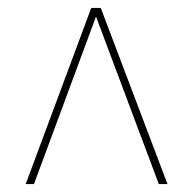

<svg xmlns="http://www.w3.org/2000/svg" viewBox="-20 -734 488 486"><path d="M45 -268 211 -714H235L404 -268H382L223 -692L66 -268Z"/></svg>

Font: Noto Serif Display Condensed SemiBold
Style: Regular
Weight: 600
Width: 3
Designer: Monotype Design Team
Foundry: Monotype Imaging Inc.
Version: Version 2.009